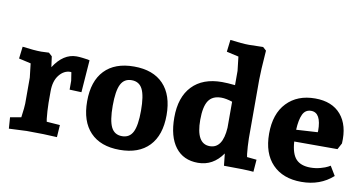

<svg xmlns="http://www.w3.org/2000/svg" viewBox="-75 -964 2228 1176"><g transform="rotate(10 1039.0 -375.5)"><path d="M212 -477 221 -411Q280 -503 362 -503Q378 -503 398.5 -500.5Q419 -498 432 -496L444 -493L429 -292L355 -295V-350Q355 -354 347 -402Q345 -403 341 -403Q301 -403 271.5 -366Q242 -329 242 -265V-193Q242 -171 244 -142Q246 -113 248 -95L251 -77L334 -71L329 5Q253 0 140 0L30 5L25 -65L93 -77Q102 -143 102 -163V-325L92 -412L17 -429L26 -504Q101 -494 143 -494L191 -496Z M903 -436Q967 -369 967 -244Q967 -119 903 -52Q839 15 720 15Q601 15 537 -52Q473 -119 473 -244Q473 -369 537 -436Q601 -503 720 -503Q839 -503 903 -436ZM787.5 -111Q808 -152 808 -244Q808 -336 787.5 -377Q767 -418 720 -418Q673 -418 652.5 -377Q632 -336 632 -244Q632 -152 652.5 -111Q673 -70 720 -70Q767 -70 787.5 -111Z M1557 -71 1551 5Q1502 0 1367 0L1359 -75Q1300 10 1206 10Q1115 10 1065.5 -55Q1016 -120 1016 -239Q1016 -365 1081.5 -434Q1147 -503 1267 -503Q1300 -503 1348 -498V-587L1338 -674L1263 -691L1272 -766Q1347 -756 1389 -756L1477 -758L1498 -739Q1488 -607 1488 -557V-193Q1488 -171 1490 -142Q1492 -113 1494 -95L1497 -77ZM1348 -233V-395Q1308 -408 1279 -408Q1224 -408 1199.5 -371Q1175 -334 1175 -252Q1175 -103 1260 -103Q1340 -103 1348 -233Z M1846 -503Q1952 -503 2007 -438.5Q2062 -374 2055 -260L2034 -221H1765Q1770 -145 1800 -113Q1830 -81 1890 -81Q1922 -81 1952.5 -89.5Q1983 -98 1997 -106L2011 -114L2046 -56Q1967 15 1850 15Q1735 15 1670 -52.5Q1605 -120 1605 -242Q1605 -366 1670.5 -434.5Q1736 -503 1846 -503ZM1835 -424Q1799 -424 1783 -390.5Q1767 -357 1764 -294L1897 -302Q1898 -308 1898 -310Q1898 -424 1835 -424Z"/></g></svg>

Font: Andada
Style: Bold
Weight: 700
Designer: Carolina Giovagnoli
Foundry: Carolina Giovagnoli
Version: Version 1.003